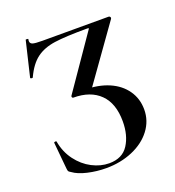

<svg xmlns="http://www.w3.org/2000/svg" viewBox="-124 -754 787 864"><g transform="rotate(-20 270.0 -322.0)"><path d="M83 -26Q74 -31 72 -34.5Q70 -38 69 -49L57 -176Q57 -178 62.5 -179Q68 -180 69 -177Q78 -125 107.5 -85.5Q137 -46 177.5 -25Q218 -4 259 -4Q322 -4 351 -49Q380 -94 380 -161Q380 -247 334.5 -292Q289 -337 207 -337Q203 -337 201.5 -341.5Q200 -346 203 -349L376 -600Q380 -605 379.5 -606.5Q379 -608 372 -608Q269 -608 216 -600.5Q163 -593 128 -567Q93 -541 67 -485Q67 -483 63 -483Q60 -483 57 -484.5Q54 -486 55 -487L95 -655Q95 -656 99 -656Q109 -656 107 -653Q106 -650 106 -645Q106 -633 117.5 -629Q129 -625 164 -625H481Q486 -625 488.5 -620.5Q491 -616 488 -612L295 -341L267 -353Q333 -353 383 -331.5Q433 -310 461 -270Q489 -230 489 -178Q489 -124 456 -80.5Q423 -37 365.5 -12.5Q308 12 239 12Q194 12 150.5 2Q107 -8 83 -26Z"/></g></svg>

Font: Cormorant Garamond SemiBold
Style: Regular
Weight: 600
Designer: Christian Thalmann (Catharsis Fonts)
Foundry: Catharsis Fonts
Version: Version 4.000